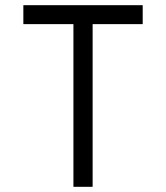

<svg xmlns="http://www.w3.org/2000/svg" viewBox="-20 -720 640 740"><path d="M263 -627V0H337V-627H530V-700H70V-627Z"/></svg>

Font: Fliege Mono Light
Style: Regular
Weight: 300
Version: Version 0.020;Glyphs 3.3 (3306)